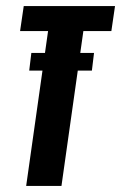

<svg xmlns="http://www.w3.org/2000/svg" viewBox="-20 -611 398 631"><path d="M66 0 138 -509H46L58 -591H358L346 -509H254L182 0ZM76 -379 83 -437H289L282 -379Z"/></svg>

Font: Alumni Sans
Style: Bold Italic
Weight: 700
Italic angle: -8°
Designer: Robert E. Leuschke
Foundry: Robert E. Leuschke
Version: Version 1.016